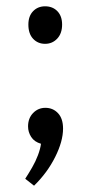

<svg xmlns="http://www.w3.org/2000/svg" viewBox="-20 -452 289 609"><path d="M88 137 60 115Q71 98 82 79Q93 60 100.5 40Q108 20 110 4Q89 -2 79 -17.5Q69 -33 69 -51Q69 -77 85 -93.5Q101 -110 124 -110Q148 -110 164 -93Q180 -76 180 -44Q180 -4 155 46Q130 96 88 137ZM123 -313Q100 -313 85 -329Q70 -345 70 -374Q70 -401 85 -416.5Q100 -432 123 -432Q147 -432 162 -416.5Q177 -401 177 -374Q177 -346 161.5 -329.5Q146 -313 123 -313Z"/></svg>

Font: Yaldevi ExtraLight
Style: Regular
Weight: 400
Version: Version 1.100